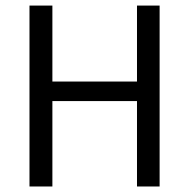

<svg xmlns="http://www.w3.org/2000/svg" viewBox="-20 -676 686 696"><path d="M169.9 -655.8V-380.4H476.6V-655.8H558.6V0H476.6V-309.6H169.9V0H86.9V-655.8Z"/></svg>

Font: Varta
Style: Regular
Weight: 400
Designer: Joana Correia, Viktoriya Grabowska, Eben Sorkin
Foundry: Sorkin Type
Version: Version 1.003; ttfautohint (v1.3) -l 8 -r 24 -G 200 -x 12 -H